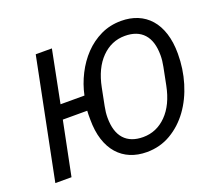

<svg xmlns="http://www.w3.org/2000/svg" viewBox="-121 -874 1176 1049"><g transform="rotate(-20 467.0 -349.0)"><path d="M565 12Q513 12 470.5 -5.5Q428 -23 397.5 -57.5Q367 -92 350.5 -143Q334 -194 334 -262Q334 -277 334 -289Q334 -301 335 -312H193L130 0H36L176 -698H270L210 -395H349Q362 -457 391 -514Q420 -571 461.5 -614.5Q503 -658 557 -684Q611 -710 676 -710Q728 -710 770.5 -692.5Q813 -675 843.5 -640.5Q874 -606 890.5 -554.5Q907 -503 907 -436Q907 -348 882.5 -267Q858 -186 813 -124Q768 -62 705 -25Q642 12 565 12ZM574 -72Q652 -72 709.5 -130Q767 -188 788 -294L808 -395Q815 -429 815 -460Q815 -542 777 -584Q739 -626 667 -626Q589 -626 531.5 -568Q474 -510 453 -404L433 -303Q426 -269 426 -238Q426 -156 464 -114Q502 -72 574 -72Z"/></g></svg>

Font: IBM Plex Sans Text
Style: Italic
Weight: 450
Italic angle: -11°
Designer: Mike Abbink, Paul van der Laan, Pieter van Rosmalen
Foundry: Bold Monday
Version: Version 3.005